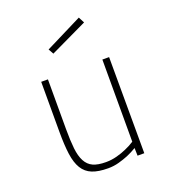

<svg xmlns="http://www.w3.org/2000/svg" viewBox="-136 -831 828 938"><g transform="rotate(-20 278.5 -361.5)"><path d="M455 -500 456 0H421L420 -40Q397 -26 371 -15Q349 -6 322 1.5Q295 9 266 9Q215 9 183 -4Q151 -17 133 -46.5Q115 -76 108.5 -123.5Q102 -171 102 -240V-500H137V-242Q137 -182 141.5 -140.5Q146 -99 160 -72.5Q174 -46 199 -34.5Q224 -23 266 -23Q295 -23 323 -30.5Q351 -38 373 -48Q399 -59 420 -73V-500ZM382 -732 398 -701 205 -609 190 -636Z"/></g></svg>

Font: Panefresco 1wt
Style: Regular
Weight: 250
Version: Version 1.000